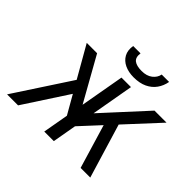

<svg xmlns="http://www.w3.org/2000/svg" viewBox="-205 -1190 1449 1449"><g transform="rotate(45 519.0 -465.5)"><path d="M521.5 -141 538.5 -295 909.5 -700H1038ZM36 0 354.5 -486.5 416.5 -403.5 153.5 0ZM506 -141 186.5 -700H297L524 -295ZM433 0 557 -700H658.5L535 0ZM821 0 700 -403.5 777 -486.5 924 0ZM620 -766Q565.5 -766 524.2 -785.5Q483 -805 462.8 -841.8Q442.5 -878.5 451 -931H529.5Q523 -882.5 549 -862.5Q575 -842.5 629.5 -842.5Q682.5 -842.5 715.5 -868Q748.5 -893.5 755.5 -931H834.5Q826 -883 799.5 -845.8Q773 -808.5 728.2 -787.2Q683.5 -766 620 -766Z"/></g></svg>

Font: Overpass Medium
Style: Italic
Weight: 500
Italic angle: -10°
Designer: Delve Withrington, Dave Bailey, Thomas Jockin
Foundry: Delve Fonts LLC
Version: Version 4.000